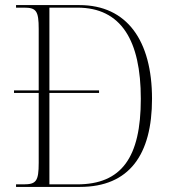

<svg xmlns="http://www.w3.org/2000/svg" viewBox="-20 -734 672 754"><path d="M43 0H294C488 0 577 -127 577 -346C577 -574 479 -714 292 -714H43V-704H74C122 -704 132 -692 132 -620V-379H35V-369H132V-95C132 -22 122 -10 72 -10H43ZM283 -10H174V-369H369V-379H174V-704H284C456 -704 533 -575 533 -346C533 -115 457 -10 283 -10Z"/></svg>

Font: Noto Serif Display SemiCondensed ExtraLight
Style: Regular
Weight: 200
Width: 4
Designer: Monotype Design Team
Foundry: Monotype Imaging Inc.
Version: Version 2.009